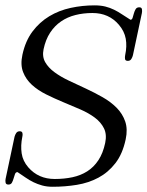

<svg xmlns="http://www.w3.org/2000/svg" viewBox="-24 -695 555 723"><path d="M449.2 -169.9Q437.5 -115.2 410.6 -80.6Q383.8 -45.9 346.9 -26.1Q310.1 -6.3 265.6 1Q221.2 8.3 174.3 8.3Q152.3 8.3 134.8 3.4Q117.2 -1.5 101.8 -9Q86.4 -16.6 72 -26.6Q57.6 -36.6 42 -46.9Q35.2 -46.9 32.5 -39.6Q29.8 -32.2 27.3 -23.4Q24.9 -14.6 21 -7.3Q17.1 0 7.8 0Q-1.5 0 -2.9 -7.1Q-4.4 -14.2 -2.9 -21.5L30.8 -180.2Q32.7 -187.5 37.1 -194.1Q41.5 -200.7 50.3 -200.7Q59.1 -200.7 60.5 -193.8Q62 -187 60.1 -180.2Q53.2 -146.5 57.6 -117.4Q62 -88.4 82.5 -64.9Q120.6 -21 182.1 -21Q217.8 -21 248.8 -27.6Q279.8 -34.2 304.4 -49.8Q329.1 -65.4 346.4 -91.6Q363.8 -117.7 372.1 -156.7Q378.9 -189 367.4 -211.9Q356 -234.9 332.8 -252.2Q309.6 -269.5 278.1 -283.2Q246.6 -296.9 213.6 -310.5Q180.7 -324.2 149.7 -339.6Q118.7 -355 96.2 -375.5Q73.7 -396 63 -423.6Q52.2 -451.2 60.5 -489.3Q71.8 -541 98.4 -576.4Q125 -611.8 161.6 -633.8Q198.2 -655.8 242.2 -665.3Q286.1 -674.8 331.5 -674.8Q355 -674.8 372.6 -670.4Q390.1 -666 405.5 -658.4Q420.9 -650.9 435.3 -641.1Q449.7 -631.3 467.3 -620.6Q473.1 -620.6 475.3 -627.9Q477.5 -635.3 480 -644Q482.4 -652.8 486.6 -660.2Q490.7 -667.5 500.5 -667.5Q509.3 -667.5 510.5 -660.2Q511.7 -652.8 510.3 -646L476.6 -487.3Q475.1 -480.5 470.7 -473.1Q466.3 -465.8 457.5 -465.8Q447.8 -465.8 446.8 -472.9Q445.8 -480 447.3 -487.3Q454.6 -521 449.5 -549.3Q444.3 -577.6 423.8 -601.6Q386.2 -646 324.2 -646Q290 -646 260 -638.4Q230 -630.9 205.8 -614.3Q181.6 -597.7 164.8 -572Q147.9 -546.4 140.1 -509.8Q134.3 -481.9 146.2 -460.9Q158.2 -439.9 181.4 -422.9Q204.6 -405.8 235.8 -391.1Q267.1 -376.5 299.6 -361.3Q332 -346.2 362.5 -328.9Q393.1 -311.5 415.3 -289.1Q437.5 -266.6 447.5 -237.5Q457.5 -208.5 449.2 -169.9Z"/></svg>

Font: Atsinvsda
Style: Italic
Weight: 400
Italic angle: -12°
Designer: Al Webster
Foundry: Al Webster and Michael Everson
Version: Version 2.000